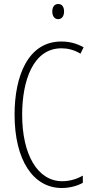

<svg xmlns="http://www.w3.org/2000/svg" viewBox="-20 -932 463 962"><path d="M272 -912C250 -912 242 -894 242 -874C242 -853 252 -836 271 -836C290 -836 301 -851 301 -875C301 -894 293 -912 272 -912ZM288 -690C317 -690 351 -683 383 -663L399 -695C363 -715 327 -724 287 -724C120 -724 53 -550 53 -358C53 -130 146 10 290 10C330 10 368 -1 395 -16V-52C372 -39 336 -24 292 -24C168 -24 91 -158 91 -357C91 -526 145 -690 288 -690Z"/></svg>

Font: Noto Sans Bengali ExtraCondensed ExtraLight
Style: Regular
Weight: 200
Width: 2
Designer: Joana Ranito - Universal Thirst; Jelle Bosma - Monotype Design Team
Foundry: Universal Thirst ehf.
Version: Version 3.000